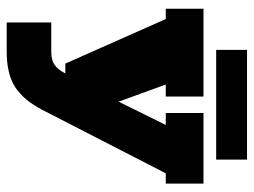

<svg xmlns="http://www.w3.org/2000/svg" viewBox="-110 -460 741 560"><g transform="rotate(90 260.0 -179.5)"><path d="M129 171H45V41H130Q155 41 168.5 31.5Q182 22 192 3L219 -50L245 0H165L35 -293H5V-403H261V-293H226L290 -117H257L344 -293H309V-403H515V-293H485L300 67Q272 121 234 146Q196 171 129 171ZM125 -440V-530H445V-440Z"/></g></svg>

Font: Rokkitt Black
Style: Regular
Weight: 900
Designer: Vernon Adams
Foundry: Vernon Adams
Version: Version 3.103